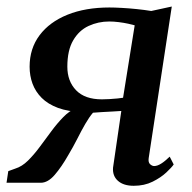

<svg xmlns="http://www.w3.org/2000/svg" viewBox="-34 -574 604 603"><path d="M499 -82 511.5 -57.5Q505.5 -48.5 488.5 -32.5Q471.5 -16.5 445.5 -3.5Q419.5 9.5 386 9.5Q354 9.5 336.5 -6Q319 -21.5 321 -47.5L347 -225.5Q336 -224.5 319.5 -223.8Q303 -223 286.5 -222Q270 -221 258 -220Q246 -206 233.8 -184.8Q221.5 -163.5 208.8 -138.2Q196 -113 180.5 -87Q159.5 -50 138 -25Q116.5 0 94 0H-13.5L-8 -36.5L14 -44.5Q35 -51 53.8 -69.5Q72.5 -88 90.5 -112.2Q108.5 -136.5 126.8 -161.2Q145 -186 164.5 -206Q184 -226 205.5 -235L224.5 -222Q179.5 -223.5 148 -235.2Q116.5 -247 97 -266.5Q77.5 -286 68.2 -311Q59 -336 59 -364.5Q59 -421.5 90.2 -463.2Q121.5 -505 178 -527.8Q234.5 -550.5 309.5 -550.5Q326 -550.5 348.5 -549.2Q371 -548 395.2 -545.5Q419.5 -543 441 -539.5L505.5 -553.5L433 -77.5Q431 -64 437.5 -58.2Q444 -52.5 450 -52.5Q460 -52.5 472 -60Q484 -67.5 499 -82ZM352.5 -267 389 -494.5Q382.5 -496.5 368.8 -499.5Q355 -502.5 339 -504.5Q323 -506.5 309 -506.5Q274.5 -506.5 244.2 -492.5Q214 -478.5 195.8 -447.2Q177.5 -416 177.5 -364.5Q177.5 -319 205 -290.5Q232.5 -262 286 -262Q297 -262 310.2 -262.8Q323.5 -263.5 335.5 -264.8Q347.5 -266 352.5 -267Z"/></svg>

Font: Merriweather 48pt Medium
Style: Italic
Weight: 500
Italic angle: -7.8°
Version: Version 2.101